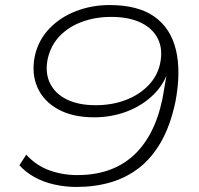

<svg xmlns="http://www.w3.org/2000/svg" viewBox="-20 -733 788 761"><path d="M283 8Q238 8 194 -2Q150 -12 115 -32Q80 -52 57 -78L84 -120Q123 -77 175.5 -58Q228 -39 287 -39Q353 -39 408 -57.5Q463 -76 505.5 -113.5Q548 -151 578 -208Q608 -265 624 -342L644 -458H649Q631 -399 587 -356.5Q543 -314 482.5 -291Q422 -268 353 -268Q268 -268 210 -300Q152 -332 128 -387.5Q104 -443 118 -511Q132 -574 175.5 -619.5Q219 -665 281.5 -689Q344 -713 414 -713Q527 -713 592 -667Q657 -621 677.5 -534.5Q698 -448 675 -328Q655 -235 618.5 -171Q582 -107 531 -67.5Q480 -28 417.5 -10Q355 8 283 8ZM359 -316Q424 -316 478 -336.5Q532 -357 568.5 -395Q605 -433 615 -483Q626 -538 606 -579Q586 -620 538.5 -643Q491 -666 421 -666Q358 -666 305 -646.5Q252 -627 216.5 -590Q181 -553 169 -499Q158 -445 178 -403.5Q198 -362 244.5 -339Q291 -316 359 -316Z"/></svg>

Font: Nunito Sans 10pt Expanded ExtraLight
Style: Italic
Weight: 250
Width: 7
Italic angle: -9°
Designer: Vernon Adams
Foundry: Vernon Adams
Version: Version 3.101;gftools[0.9.27]